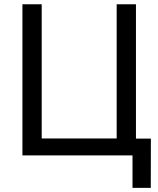

<svg xmlns="http://www.w3.org/2000/svg" viewBox="-20 -748 761 924"><path d="M634.3 0H87.9V-727.5H180.7V-81.5H541.5V-727.5H634.3ZM617.7 156.2V0H581.1V-81.1H706.1L705.6 156.2Z"/></svg>

Font: Adwaita Sans
Style: Regular
Weight: 400
Designer: Rasmus Andersson
Foundry: rsms
Version: Version 4.001;git-9221beed3